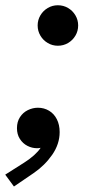

<svg xmlns="http://www.w3.org/2000/svg" viewBox="-46 -548 346 720"><path d="M95.2 -452.6Q95.2 -473.1 105.5 -490.5Q115.7 -507.8 133.1 -518.1Q150.4 -528.3 170.9 -528.3Q191.9 -528.3 209.2 -518.1Q226.6 -507.8 236.8 -490.5Q247.1 -473.1 247.1 -452.6Q247.1 -431.6 236.8 -414.3Q226.6 -397 209.2 -386.7Q191.9 -376.5 170.9 -376.5Q150.4 -376.5 133.1 -386.7Q115.7 -397 105.5 -414.3Q95.2 -431.6 95.2 -452.6ZM-26.4 106.9 44.4 62Q87.9 34.2 106.4 6.3Q100.6 7.8 92.8 7.8Q74.2 7.8 56.9 -1Q39.6 -9.8 28.6 -26.9Q17.6 -43.9 17.6 -67.4Q17.6 -91.3 28.8 -108.6Q40 -126 58.3 -135Q76.7 -144 96.2 -144Q119.1 -144 137.9 -132.8Q156.7 -121.6 167.2 -100.8Q177.7 -80.1 177.7 -52.7Q177.7 -7.8 149.7 32.5Q121.6 72.8 80.1 101.1L6.3 151.4Z"/></svg>

Font: Reddit Sans Chocolate SemiBold
Style: Italic
Weight: 600
Italic angle: -11.25°
Designer: Stephen Hutchings
Version: Version 1.013